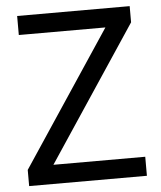

<svg xmlns="http://www.w3.org/2000/svg" viewBox="-52 -759 675 804"><g transform="rotate(-5 286.0 -357.0)"><path d="M533 0H38V-68L414 -634H50V-714H523V-646L147 -80H533Z"/></g></svg>

Font: Noto Sans Thai Looped
Style: Regular
Weight: 400
Designer: Sasikarn Vongin, Ben Mitchell
Foundry: The Fontpad Ltd
Version: Version 1.001; ttfautohint (v1.8.4.7-5d5b)